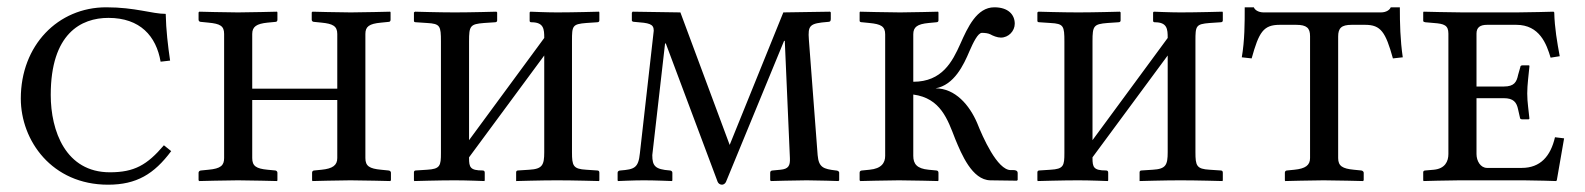

<svg xmlns="http://www.w3.org/2000/svg" viewBox="-20 -494 4341 526"><path d="M276 12C354 12 402 -17 449 -80L429 -96C383 -42 348 -22 281 -22C160 -22 119 -135 119 -234C119 -402 202 -445 277 -445C364 -445 408 -395 420 -325L446 -328C440 -369 435 -411 434 -456C396 -456 351 -474 271 -474C139 -474 37 -370 37 -224C37 -109 122 12 276 12Z M904 -61C904 -41 891 -32 861 -29L841 -27C837 -27 835 -24 835 -21V0L836 2C836 2 912 0 940 0C970 0 1049 2 1049 2L1051 0V-21C1051 -24 1048 -27 1044 -27L1024 -29C992 -32 981 -39 981 -61V-401C981 -421 991 -429 1024 -432L1044 -434C1048 -434 1050 -436 1050 -440V-460L1049 -462C1049 -462 969 -460 941 -460C910 -460 836 -462 836 -462L834 -460V-440C834 -436 837 -434 841 -434L861 -432C891 -429 904 -423 904 -401V-251H671V-401C671 -421 683 -429 713 -432L734 -434C738 -434 740 -436 740 -440V-460L739 -462C739 -462 659 -460 632 -460C601 -460 526 -462 526 -462L524 -460V-440C524 -436 527 -434 531 -434L551 -432C583 -429 594 -423 594 -401V-61C594 -41 585 -32 551 -29L531 -27C527 -27 524 -24 524 -21V0L526 2C526 2 604 0 632 0C662 0 739 2 739 2L740 0V-21C740 -24 737 -27 734 -27L713 -29C682 -32 671 -39 671 -61V-220H904Z M1226 -460C1183 -460 1117 -462 1117 -462L1114 -460V-437C1114 -434 1116 -433 1120 -433L1150 -431C1186 -429 1188 -423 1188 -380V-75C1188 -40 1186 -31 1150 -29L1119 -27C1116 -27 1114 -25 1114 -22V0L1115 2C1115 2 1183 0 1226 0C1258 0 1307 2 1307 2L1308 0V-21C1308 -25 1306 -27 1302 -27C1268 -27 1265 -36 1265 -61V-63L1471 -342V-77C1471 -42 1466 -31 1430 -29L1399 -27C1396 -27 1394 -25 1394 -22V0V2C1394 2 1462 0 1506 0C1551 0 1621 2 1621 2L1622 0V-21C1622 -25 1620 -27 1616 -27L1586 -29C1550 -31 1547 -40 1547 -77V-382C1547 -423 1548 -428 1586 -431L1616 -433C1620 -433 1622 -435 1622 -438V-460L1621 -462C1621 -462 1551 -460 1506 -460C1478 -460 1433 -462 1433 -462L1431 -460V-437C1431 -434 1433 -433 1436 -433C1470 -433 1471 -414 1471 -390L1265 -110V-381C1265 -423 1268 -428 1306 -431L1336 -433C1340 -433 1342 -435 1342 -438V-460L1340 -462C1340 -462 1270 -460 1226 -460Z M2128 -382H2130L2144 -61C2145 -40 2140 -31 2118 -29L2097 -27C2093 -27 2090 -25 2090 -21V0L2092 2C2092 2 2162 0 2190 0C2220 0 2277 2 2277 2L2279 0V-21C2279 -25 2274 -27 2270 -27C2236 -31 2223 -35 2220 -69L2196 -385C2193 -425 2198 -430 2248 -434C2254 -434 2256 -436 2256 -442V-460L2254 -462L2126 -460L1979 -97L1844 -460L1713 -462L1711 -459V-438C1711 -436 1713 -434 1719 -434C1758 -431 1771 -429 1771 -410L1733 -74C1729 -34 1718 -30 1680 -27C1676 -27 1672 -25 1672 -21V0L1673 2C1673 2 1716 0 1744 0C1774 0 1821 2 1821 2L1822 0V-21C1822 -25 1818 -27 1815 -27C1775 -30 1767 -39 1767 -69L1802 -375H1804L1946 4C1948 9 1953 12 1958 12C1962 12 1967 9 1969 4Z M2482 -235C2557 -225 2576 -167 2597 -113C2614 -72 2643 -1 2693 0L2766 1L2768 -1V-20C2768 -27 2761 -28 2757 -28H2749C2712 -28 2672 -119 2657 -157C2636 -206 2597 -252 2543 -252C2594 -261 2620 -316 2636 -354C2646 -377 2659 -404 2670 -404C2678 -404 2687 -403 2693 -400C2700 -396 2712 -391 2722 -391C2743 -391 2760 -409 2760 -429C2760 -454 2742 -474 2704 -474C2656 -474 2631 -419 2611 -374C2589 -325 2561 -270 2482 -270V-400C2482 -420 2493 -428 2524 -431L2545 -433C2549 -433 2551 -435 2551 -438V-460L2550 -462C2550 -462 2473 -460 2446 -460C2415 -460 2336 -462 2336 -462L2335 -460V-437C2335 -434 2338 -433 2342 -433L2362 -431C2393 -428 2405 -422 2405 -400V-67C2405 -48 2395 -32 2362 -29L2342 -27C2338 -27 2335 -25 2335 -21V0L2337 2C2337 2 2415 0 2443 0C2474 0 2550 2 2550 2L2551 0V-21C2551 -25 2548 -27 2545 -27L2524 -29C2492 -32 2482 -45 2482 -67Z M2934 -460C2891 -460 2825 -462 2825 -462L2822 -460V-437C2822 -434 2824 -433 2828 -433L2858 -431C2894 -429 2896 -423 2896 -380V-75C2896 -40 2894 -31 2858 -29L2827 -27C2824 -27 2822 -25 2822 -22V0L2823 2C2823 2 2891 0 2934 0C2966 0 3015 2 3015 2L3016 0V-21C3016 -25 3014 -27 3010 -27C2976 -27 2973 -36 2973 -61V-63L3179 -342V-77C3179 -42 3174 -31 3138 -29L3107 -27C3104 -27 3102 -25 3102 -22V0V2C3102 2 3170 0 3214 0C3259 0 3329 2 3329 2L3330 0V-21C3330 -25 3328 -27 3324 -27L3294 -29C3258 -31 3255 -40 3255 -77V-382C3255 -423 3256 -428 3294 -431L3324 -433C3328 -433 3330 -435 3330 -438V-460L3329 -462C3329 -462 3259 -460 3214 -460C3186 -460 3141 -462 3141 -462L3139 -460V-437C3139 -434 3141 -433 3144 -433C3178 -433 3179 -414 3179 -390L2973 -110V-381C2973 -423 2976 -428 3014 -431L3044 -433C3048 -433 3050 -435 3050 -438V-460L3048 -462C3048 -462 2978 -460 2934 -460Z M3720 -426C3763 -426 3776 -406 3796 -334L3823 -337C3816 -385 3815 -430 3815 -474H3790C3788 -468 3779 -460 3763 -460H3442C3426 -460 3417 -468 3415 -474H3390C3390 -430 3390 -384 3382 -337L3409 -334C3429 -406 3441 -426 3486 -426H3531C3560 -426 3569 -417 3569 -395V-61C3569 -41 3556 -32 3526 -29L3506 -27C3502 -27 3500 -24 3500 -21V0L3501 2C3501 2 3578 0 3606 0C3636 0 3714 2 3714 2L3716 0V-21C3716 -24 3712 -27 3709 -27L3689 -29C3658 -32 3646 -39 3646 -61V-394C3646 -417 3655 -426 3683 -426Z M4154 0C4184 0 4243 2 4243 2L4245 0L4265 -115L4240 -118C4228 -66 4200 -34 4149 -34H4054C4036 -34 4025 -53 4025 -72V-225H4100C4126 -225 4135 -214 4139 -194L4144 -172C4144 -169 4146 -167 4151 -167H4168L4170 -169C4168 -192 4164 -213 4164 -238C4164 -262 4168 -290 4170 -312C4170 -314 4170 -315 4168 -315H4151C4147 -315 4145 -313 4145 -310L4139 -289C4135 -269 4128 -257 4100 -257H4025V-402C4025 -419 4035 -426 4054 -426H4134C4198 -426 4217 -373 4228 -336L4253 -340C4246 -378 4239 -417 4238 -460L4236 -462C4236 -462 4165 -460 4135 -460H3988C3958 -460 3880 -462 3880 -462L3879 -460V-437C3879 -436 3879 -434 3885 -433L3908 -431C3936 -429 3948 -425 3948 -402V-72C3948 -52 3939 -32 3908 -29L3885 -27C3880 -27 3879 -24 3879 -22V0L3880 2C3880 2 3949 0 3979 0Z"/></svg>

Font: Linux Libertine O C
Style: Regular
Weight: 400
Designer: Philipp H. Poll
Foundry: Philipp H. Poll
Version: Version 4.0.3